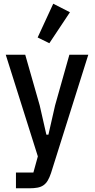

<svg xmlns="http://www.w3.org/2000/svg" viewBox="-20 -815 510 1035"><path d="M354 -520H456L255 118Q247 142 237.5 158Q228 174 214.5 183.5Q201 193 182 196.5Q163 200 138 200H66V115H160L184 28L11 -520H116L194 -247L230 -89H241L277 -247ZM246 -582 183 -613 267 -795 357 -749Z"/></svg>

Font: IBM Plex Sans Condensed Medium
Style: Regular
Weight: 500
Width: 3
Designer: Mike Abbink, Paul van der Laan, Pieter van Rosmalen
Foundry: Bold Monday
Version: Version 1.3